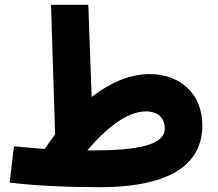

<svg xmlns="http://www.w3.org/2000/svg" viewBox="-20 -765 907 798"><path d="M393 13C702 13 821 -91 821 -244C821 -371 733 -457 602 -457C519 -457 437 -421 361 -362L347 -745H192L209 -207C195 -187 180 -167 166 -146C128 -149 86 -152 38 -157L20 -6C129 7 261 13 393 13ZM587 -302C640 -302 665 -270 665 -232C665 -178 603 -140 371 -140C362 -140 353 -140 343 -140C412 -221 501 -302 587 -302Z"/></svg>

Font: Noto Sans Arabic ExtBd
Style: Regular
Weight: 800
Designer: Monotype Design Team, Nadine Chahine, Nizar Qandah and Khaled Hosny
Foundry: Monotype Imaging Inc.
Version: Version 2.012